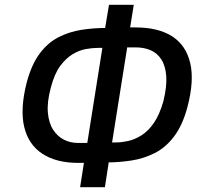

<svg xmlns="http://www.w3.org/2000/svg" viewBox="-20 -754 853 798"><path d="M313 24 332 -98 346 -77H305Q214 -77 156 -115Q98 -153 80.5 -227Q63 -301 91 -411Q111 -486 145 -531.5Q179 -577 223.5 -599.5Q268 -622 318.5 -630Q369 -638 425 -638H444L413 -614L433 -734H536L517 -616L501 -640H543Q638 -640 695.5 -603Q753 -566 770.5 -492.5Q788 -419 759 -309Q739 -234 704 -187.5Q669 -141 623.5 -118Q578 -95 527 -87Q476 -79 424 -79H403L435 -99L416 24ZM339 -136 409 -577 426 -555H388Q364 -555 336.5 -550Q309 -545 281.5 -528.5Q254 -512 230 -479.5Q206 -447 191 -389Q175 -329 179 -285.5Q183 -242 201 -214.5Q219 -187 245.5 -173.5Q272 -160 303 -160H359ZM442 -138 423 -162H463Q485 -162 512.5 -168Q540 -174 568 -191.5Q596 -209 619.5 -243Q643 -277 659 -333Q674 -394 671 -437Q668 -480 650.5 -507Q633 -534 605.5 -545.5Q578 -557 545 -557H490L512 -578Z"/></svg>

Font: Nunito Sans 7pt Condensed SemiBold
Style: Italic
Weight: 600
Width: 3
Italic angle: -9°
Designer: Vernon Adams
Foundry: Vernon Adams
Version: Version 3.101;gftools[0.9.27]